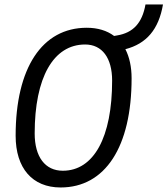

<svg xmlns="http://www.w3.org/2000/svg" viewBox="-20 -827 748 857"><path d="M250.5 9.8C449.7 9.8 567.4 -171.4 567.4 -477.5C567.4 -528.8 557.6 -572.8 539.6 -607.4C633.8 -631.8 688.5 -695.8 707.5 -807.1H629.4C614.7 -724.1 574.2 -680.7 502.9 -668.9L489.3 -666.5C457.5 -690.4 416 -703.1 367.2 -703.1C168 -703.1 49.8 -523.9 49.8 -221.2C49.8 -76.2 124.5 9.8 250.5 9.8ZM260.3 -64.9C181.6 -64.9 134.8 -126.5 134.8 -231.4C134.8 -481 218.3 -628.4 359.9 -628.4C436 -628.4 480.5 -568.4 480.5 -467.3C480.5 -214.4 398.9 -64.9 260.3 -64.9Z"/></svg>

Font: Cascadia Mono SemiLight
Style: Italic
Weight: 350
Italic angle: -10°
Monospace: yes
Designer: Aaron Bell
Foundry: Saja Typeworks
Version: Version 2404.023